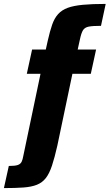

<svg xmlns="http://www.w3.org/2000/svg" viewBox="-90 -763 560 981"><path d="M-70 198 -45 85Q-13 85 1 80Q15 75 20.5 63.5Q26 52 29 34L117 -386H47L74 -510H144L154 -555Q165 -604 176.5 -637Q188 -670 207 -691Q226 -712 256 -723Q286 -734 333.5 -738.5Q381 -743 450 -743L426 -631Q384 -631 363.5 -627Q343 -623 334 -608.5Q325 -594 318 -560L307 -510H401L374 -386H280L203 -19Q189 43 175.5 83.5Q162 124 144 147Q126 170 98.5 181Q71 192 30 195Q-11 198 -70 198Z"/></svg>

Font: Saira SemiCondensed ExtraBold
Style: Italic
Weight: 800
Width: 4
Italic angle: -12°
Designer: Hector Gatti with collaboration of the Omnibus-Type team
Foundry: Omnibus-Type
Version: Version 1.101